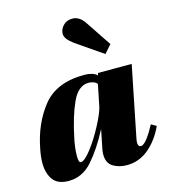

<svg xmlns="http://www.w3.org/2000/svg" viewBox="-120 -904 890 1010"><g transform="rotate(-15 325.5 -399.0)"><path d="M343 -684Q321 -700 309.5 -715Q298 -730 298 -746Q298 -750 300 -758Q304 -777 321.5 -793Q339 -809 368 -809Q406 -809 434 -767L527 -628L488 -584ZM19 -116Q19 -150 28 -193Q53 -324 126.5 -415.5Q200 -507 352 -507Q374 -507 393 -501.5Q412 -496 421 -485L424 -498H608L531 -115Q528 -102 528 -90Q528 -68 543 -68Q559 -68 580.5 -96.5Q602 -125 623 -165L651 -149Q620 -80 567.5 -35Q515 10 447 10Q404 10 372 -9.5Q340 -29 340 -76Q340 -89 343 -105L364 -209Q314 -113 259.5 -51Q205 11 130 11Q70 11 44.5 -24.5Q19 -60 19 -116ZM385 -324 409 -442Q403 -451 390 -456Q377 -461 363 -461Q306 -461 272 -386Q238 -311 215 -198Q211 -181 207.5 -154Q204 -127 204 -105Q204 -68 216 -68Q237 -68 274.5 -117Q312 -166 345 -229Q378 -292 385 -324Z"/></g></svg>

Font: Trirong Black
Style: Italic
Weight: 900
Italic angle: -12°
Designer: Katatrad Team
Foundry: CadsonDemak
Version: Version 1.001